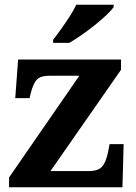

<svg xmlns="http://www.w3.org/2000/svg" viewBox="-20 -786 569 806"><path d="M18 0V-41L313 -468H187Q152 -468 136.5 -453.5Q121 -439 110 -398L104 -374H44L56 -536H488V-493L192 -68H353Q392 -68 408.5 -86.5Q425 -105 434 -149L440 -181H499L494 0ZM203 -619Q218 -638 236.5 -664Q255 -690 272.5 -717Q290 -744 300 -766H457V-756Q448 -743 427 -723Q406 -703 378.5 -681Q351 -659 323 -639.5Q295 -620 271 -606H203Z"/></svg>

Font: Noto Serif Khmer
Style: Bold
Weight: 700
Version: Version 2.003